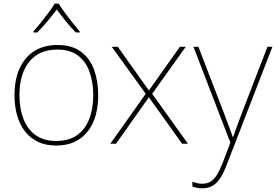

<svg xmlns="http://www.w3.org/2000/svg" viewBox="-20 -783 1504 1046"><path d="M515 -264Q515 -206 501.5 -156Q488 -106 459.5 -69Q431 -32 388 -11Q345 10 286 10Q229 10 186.5 -10.5Q144 -31 115.5 -68Q87 -105 73 -155Q59 -205 59 -264Q59 -348 86.5 -409.5Q114 -471 166.5 -504.5Q219 -538 292 -538Q372 -538 421 -501.5Q470 -465 492.5 -403Q515 -341 515 -264ZM86 -264Q86 -191 108 -134.5Q130 -78 174.5 -46.5Q219 -15 286 -15Q356 -15 400.5 -47Q445 -79 466.5 -135.5Q488 -192 488 -264Q488 -333 468.5 -389.5Q449 -446 406 -479.5Q363 -513 292 -513Q193 -513 139.5 -447Q86 -381 86 -264ZM300 -763Q312 -743 332 -715.5Q352 -688 374 -660.5Q396 -633 414 -612V-606H393Q365 -634 337.5 -668.5Q310 -703 289 -731Q268 -703 239.5 -668.5Q211 -634 183 -606H162V-612Q181 -633 203 -660.5Q225 -688 245.5 -715.5Q266 -743 278 -763Z M774 -272 589 -528H622L791 -290L960 -528H992L809 -272L1004 0H972L791 -253L612 0H581Z M1034 -528H1061L1198 -172Q1210 -140 1219.5 -115Q1229 -90 1236 -70.5Q1243 -51 1248 -37H1250Q1258 -59 1269.5 -91Q1281 -123 1298 -168L1437 -528H1464L1215 115Q1199 158 1180.5 186.5Q1162 215 1138.5 229Q1115 243 1082 243Q1068 243 1055 240.5Q1042 238 1028 233V207Q1042 212 1054 215Q1066 218 1082 218Q1108 218 1127 206.5Q1146 195 1162 169.5Q1178 144 1194 102L1235 -6Z"/></svg>

Font: Noto Sans Khmer Thin
Style: Regular
Weight: 250
Version: Version 2.003